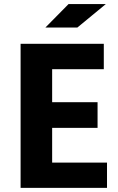

<svg xmlns="http://www.w3.org/2000/svg" viewBox="-20 -913 572 933"><path d="M313 -893.1H494.1L356 -779.3H200.7ZM80.1 -700.2H484.4V-576.7H233.4V-416.5H454.1V-291.5H233.4V-123H500V0H80.1Z"/></svg>

Font: Selawik
Style: Bold
Weight: 700
Designer: Aaron Bell
Foundry: Microsoft Corporation
Version: Version 1.01